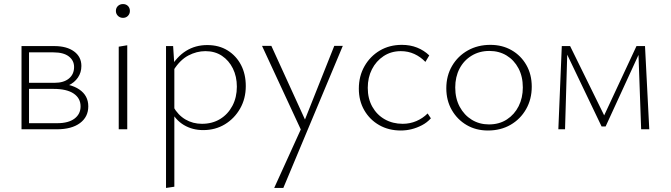

<svg xmlns="http://www.w3.org/2000/svg" viewBox="-20 -637 3305 946"><path d="M86 0V-410H247Q309 -410 345 -383.5Q381 -357 381 -312Q381 -280 364 -255Q347 -230 317 -216Q287 -202 245 -202L251 -226Q327 -226 371 -196Q415 -166 415 -113Q415 -61 374 -30.5Q333 0 260 0ZM123 -30H262Q317 -30 347 -52.5Q377 -75 377 -113Q377 -153 343 -176Q309 -199 244 -199H111V-229H249Q294 -229 319.5 -250Q345 -271 345 -307Q345 -339 319 -359Q293 -379 243 -379H123Z M565 0V-407L607 -414V0ZM586 -549Q571 -549 561 -559Q551 -569 551 -583Q551 -598 561 -607.5Q571 -617 586 -617Q601 -617 610.5 -607.5Q620 -598 620 -583Q620 -569 610.5 -559Q601 -549 586 -549Z M981 4Q928 4 886 -21Q844 -46 820 -95L834 -111Q857 -70 893.5 -48.5Q930 -27 975 -27Q1026 -27 1064.5 -50.5Q1103 -74 1125 -115.5Q1147 -157 1147 -210Q1147 -260 1127.5 -299.5Q1108 -339 1073.5 -362Q1039 -385 992 -385Q949 -385 908 -363.5Q867 -342 835 -291L818 -301Q851 -358 897 -386.5Q943 -415 1001 -415Q1059 -415 1101.5 -388.5Q1144 -362 1167.5 -317Q1191 -272 1191 -213Q1191 -151 1163 -102Q1135 -53 1088 -24.5Q1041 4 981 4ZM798 289V-410H833L839 -317V283Z M1469 16 1271 -411H1317L1490 -32ZM1627 -411H1669L1376 289H1331L1471 -19Z M1955 6Q1895 6 1848.5 -20.5Q1802 -47 1775 -93.5Q1748 -140 1748 -200Q1748 -262 1776 -311Q1804 -360 1851.5 -388Q1899 -416 1960 -416Q2001 -416 2035 -402.5Q2069 -389 2095 -364L2076 -332Q2052 -357 2021.5 -371Q1991 -385 1955 -385Q1907 -385 1870 -360.5Q1833 -336 1812.5 -295.5Q1792 -255 1792 -204Q1792 -151 1814.5 -111Q1837 -71 1876 -49Q1915 -27 1964 -27Q2000 -27 2031.5 -40.5Q2063 -54 2087 -78L2103 -54Q2084 -33 2059 -20Q2034 -7 2008 -0.5Q1982 6 1955 6Z M2384 6Q2325 6 2279 -21Q2233 -48 2206 -95Q2179 -142 2179 -202Q2179 -264 2207.5 -312.5Q2236 -361 2285 -388.5Q2334 -416 2396 -416Q2455 -416 2501 -389.5Q2547 -363 2573.5 -316.5Q2600 -270 2600 -210Q2600 -148 2572 -99Q2544 -50 2495.5 -22Q2447 6 2384 6ZM2389 -24Q2440 -24 2477.5 -48.5Q2515 -73 2535.5 -114Q2556 -155 2556 -206Q2556 -260 2534.5 -300.5Q2513 -341 2476 -363.5Q2439 -386 2391 -386Q2342 -386 2303.5 -362.5Q2265 -339 2244 -298.5Q2223 -258 2223 -206Q2223 -152 2245 -111Q2267 -70 2304.5 -47Q2342 -24 2389 -24Z M2731 0 2748 -410H2776L2764 0ZM3139 0 3125 -392 3140 -397 2964 -14H2944L2765 -388L2767 -410H2789L2963 -56H2951L3116 -410H3158L3179 0Z"/></svg>

Font: Ysabeau Infant ExtraLight
Style: Regular
Weight: 250
Designer: Christian Thalmann (Catharsis Fonts)
Version: Version 2.001;gftools[0.9.30]; featfreeze: ss01,ss02,lnum